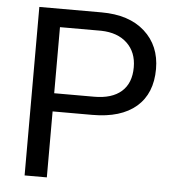

<svg xmlns="http://www.w3.org/2000/svg" viewBox="-51 -759 734 807"><g transform="rotate(5 315.5 -355.5)"><path d="M176.3 -278.3H343.8C424.2 -278.3 485.9 -297 529.1 -334.2C572.2 -371.5 593.8 -424.6 593.8 -493.7C593.8 -559.1 571.7 -611.7 527.6 -651.4C483.5 -691.1 422.5 -710.9 344.7 -710.9H82.5V0H176.3ZM176.3 -355V-633.8H350.1C396.6 -632.8 433.3 -619.6 460 -594.2C486.7 -568.8 500 -535 500 -492.7C500 -448.1 486.7 -414 460 -390.4C433.3 -366.8 394.9 -355 344.7 -355Z"/></g></svg>

Font: Roboto1
Style: rg
Weight: 400
Designer: Google
Version: Version 2.137; 2017